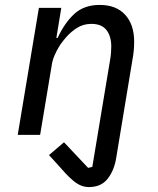

<svg xmlns="http://www.w3.org/2000/svg" viewBox="-20 -548 640 780"><path d="M341 212Q324 212 308.5 205.5Q293 199 278 186.5Q263 174 246.5 156.5Q230 139 211 117L179 82L240 30L338 134L355 130L427 -303Q430 -320 431 -334Q432 -348 432 -359Q432 -401 412.5 -426Q393 -451 351 -451Q319 -451 293.5 -435Q268 -419 248 -396Q243 -390 234.5 -379.5Q226 -369 217.5 -354.5Q209 -340 201 -321.5Q193 -303 190 -282L143 0H52L138 -516H229L209 -394H214Q243 -456 282.5 -492Q322 -528 385 -528Q452 -528 488.5 -488Q525 -448 525 -379Q525 -362 523.5 -344Q522 -326 518 -305L452 94Q444 144 417.5 178Q391 212 341 212Z"/></svg>

Font: IBM Plex Mono Text
Style: Italic
Weight: 450
Italic angle: -9°
Monospace: yes
Designer: Mike Abbink, Paul van der Laan, Pieter van Rosmalen
Foundry: Bold Monday
Version: Version 2.1